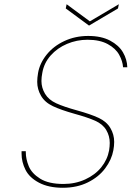

<svg xmlns="http://www.w3.org/2000/svg" viewBox="-20 -881 622 908"><path d="M538 -841 401 -760 291 -841 295 -861 405 -780 542 -861ZM277 7Q210 7 164.5 -17Q119 -41 100.5 -78Q82 -115 82 -154Q82 -160 82 -166H102Q102 -164 102 -161Q102 -129 116 -95Q130 -61 170 -36Q210 -11 280 -11Q336 -11 383 -32.5Q430 -54 459 -90Q488 -126 496 -170Q499 -189 499 -205Q499 -238 482.5 -266Q466 -294 430 -310Q394 -326 332 -343Q268 -361 230 -379Q192 -397 174 -428Q156 -459 156 -494Q156 -513 160 -536Q168 -582 200.5 -622.5Q233 -663 284.5 -687Q336 -711 397 -711Q459 -711 500.5 -689Q542 -667 561.5 -633.5Q581 -600 582 -563H562Q560 -592 543.5 -622Q527 -652 489.5 -672.5Q452 -693 394 -693Q343 -693 297 -673.5Q251 -654 219.5 -618.5Q188 -583 180 -536Q176 -516 176 -498Q176 -466 193 -437.5Q210 -409 246 -392.5Q282 -376 344 -359Q409 -341 446.5 -323.5Q484 -306 502 -275.5Q520 -245 520 -210Q520 -191 516 -170Q508 -126 477.5 -85Q447 -44 395.5 -18.5Q344 7 277 7Z"/></svg>

Font: Fz Poppins Thin
Style: Italic
Weight: 100
Italic angle: -10°
Designer: Ninad Kale (Devanagari), Jonny Pinhorn (Latin)
Foundry: Indian Type Foundry
Version: Vit hóa bi Vntype.Com & FontZin.Com